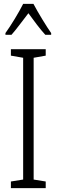

<svg xmlns="http://www.w3.org/2000/svg" viewBox="-20 -967 291 987"><path d="M152 -947H99C77 -903 37 -837 8 -797V-788H39C64 -816 98 -863 126 -899C154 -861 185 -818 213 -788H243V-797C221 -828 176 -901 152 -947ZM215 0V-34L153 -44V-670L215 -681V-714H36V-681L99 -670V-44L36 -34V0Z"/></svg>

Font: Noto Sans Armenian ExtraCondensed Light
Style: Regular
Weight: 300
Width: 2
Designer: Monotype Design Team
Foundry: Monotype Imaging Inc.
Version: Version 2.008